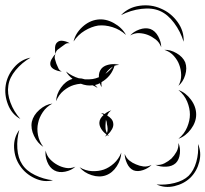

<svg xmlns="http://www.w3.org/2000/svg" viewBox="-117 -647 787 736"><path d="M347 -589Q375 -619 418.5 -625Q462 -631 500 -614Q538 -598 563.5 -563Q589 -528 587 -487Q575 -526 550.5 -559Q526 -592 496 -605Q466 -618 425 -613Q384 -608 347 -589ZM165 -488Q172 -519 198.5 -543.5Q225 -568 257 -572Q288 -576 319.5 -558.5Q351 -541 366 -513Q343 -534 314 -543Q285 -552 259 -549Q234 -545 208 -529.5Q182 -514 165 -488ZM382 -511Q395 -526 417.5 -534Q440 -542 459 -536Q478 -529 489.5 -507.5Q501 -486 501 -466Q494 -485 479.5 -496Q465 -507 450 -513Q435 -519 417 -520Q399 -521 382 -511ZM96 -440Q93 -450 94 -465Q95 -480 104 -486Q112 -493 127 -490Q142 -487 150 -481Q140 -483 132.5 -477.5Q125 -472 118 -467Q111 -462 104 -456.5Q97 -451 96 -440ZM513 -456Q536 -457 560 -443Q584 -429 593 -408Q601 -386 593 -359.5Q585 -333 567 -318Q578 -338 577.5 -359.5Q577 -381 570 -399Q564 -416 549.5 -432.5Q535 -449 513 -456ZM120 -373Q109 -373 95 -379Q81 -385 77 -395Q73 -406 80.5 -419.5Q88 -433 96 -440Q91 -430 93.5 -421Q96 -412 99 -403Q103 -395 106.5 -386Q110 -377 120 -373ZM-39 -191Q-72 -209 -86.5 -246.5Q-101 -284 -95 -321Q-89 -358 -63 -388.5Q-37 -419 0 -426Q-33 -407 -57 -378Q-81 -349 -85 -319Q-90 -289 -77 -254Q-64 -219 -39 -191ZM98 -259Q99 -286 116.5 -311Q134 -336 159 -344L161 -345Q145 -357 136 -373Q158 -355 185 -347Q196 -347 208 -343Q223 -342 238 -344Q250 -346 262 -351Q261 -370 271 -383Q279 -393 293.5 -397.5Q308 -402 323 -401Q324 -403 324 -404V-401Q332 -401 340 -398Q330 -398 322 -395Q310 -354 272 -332Q271 -322 273 -313Q268 -319 266 -328Q256 -323 247 -321Q253 -316 257 -310Q248 -316 238 -320Q216 -317 193 -326Q179 -325 166 -321Q146 -315 127 -299.5Q108 -284 98 -259ZM290 -368Q288 -366 287 -364Q304 -376 316 -392Q308 -387 301.5 -381Q295 -375 290 -368ZM567 -302Q595 -292 615 -265Q635 -238 635 -208Q635 -179 615 -152Q595 -125 567 -115Q590 -134 600.5 -159.5Q611 -185 611 -208Q611 -232 600.5 -257.5Q590 -283 567 -302ZM49 -84Q27 -98 13.5 -126Q0 -154 5 -180Q11 -206 34.5 -226.5Q58 -247 84 -250Q61 -238 47 -217Q33 -196 29 -175Q24 -154 28.5 -129.5Q33 -105 49 -84ZM301 -125Q297 -127 294 -129Q290 -126 285 -123Q289 -127 291 -132Q279 -140 271 -153Q263 -166 264 -178Q265 -193 280 -206Q276 -211 270 -214Q277 -213 284 -210Q296 -220 310 -224Q299 -217 294 -204Q303 -199 309.5 -191.5Q316 -184 317 -175Q319 -164 312.5 -152Q306 -140 296 -131Q298 -128 301 -125ZM288 -176Q287 -167 287.5 -156.5Q288 -146 293 -137Q296 -145 295.5 -154Q295 -163 293 -171Q293 -175 292 -179.5Q291 -184 289 -188Q289 -183 288 -176ZM86 44Q51 53 15.5 36Q-20 19 -40 -11Q-61 -41 -63 -80Q-65 -119 -43 -149Q-53 -114 -50.5 -77.5Q-48 -41 -32 -17Q-16 8 17 24Q50 40 86 44ZM567 -99Q575 -81 572.5 -58Q570 -35 557 -22Q543 -9 520 -8Q497 -7 479 -15Q498 -13 513.5 -21Q529 -29 540 -39Q551 -50 559.5 -65Q568 -80 567 -99ZM642 -95Q656 -63 647 -27Q638 9 613 34Q588 58 551.5 66.5Q515 75 483 60Q518 63 552 54.5Q586 46 606 27Q626 7 635.5 -26.5Q645 -60 642 -95ZM172 -8Q157 6 133 11Q109 16 91 6Q73 -4 64 -27Q55 -50 58 -70Q62 -50 75 -36.5Q88 -23 103 -15Q117 -7 135 -3.5Q153 0 172 -8ZM348 -62Q347 -35 330.5 -9.5Q314 16 289 25Q264 34 234.5 24.5Q205 15 188 -6Q211 8 236 9Q261 10 281 3Q301 -4 319.5 -20.5Q338 -37 348 -62ZM464 -15Q452 -2 431.5 5Q411 12 395 6Q379 -1 370 -20.5Q361 -40 361 -57Q367 -41 379 -31.5Q391 -22 404 -17Q417 -11 432.5 -9Q448 -7 464 -15Z"/></svg>

Font: Rubik Puddles
Style: Regular
Weight: 400
Designer: Hubert and Fischer, NaN
Foundry: Hubert and Fischer, NaN
Version: Version 2.200